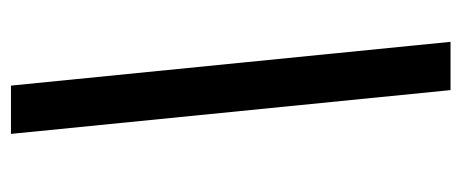

<svg xmlns="http://www.w3.org/2000/svg" viewBox="-260 -514 823 342"><g transform="rotate(-90 151.0 -343.5)"><path d="M161 48 83 -735H169L247 48Z"/></g></svg>

Font: Archivo SemiExpanded SemiBold
Style: Italic
Weight: 600
Width: 6
Italic angle: -10°
Designer: Hector Gatti
Foundry: Omnibus-Type
Version: Version 2.001